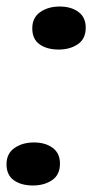

<svg xmlns="http://www.w3.org/2000/svg" viewBox="-20 -548 296 589"><path d="M160 -396Q124 -396 101.5 -412Q79 -428 79 -461Q79 -494 103.5 -511Q128 -528 163 -528Q198 -528 220.5 -511.5Q243 -495 243 -463Q243 -429 219 -412.5Q195 -396 160 -396ZM81 21Q45 21 22.5 5Q0 -11 0 -44Q0 -77 24.5 -94Q49 -111 84 -111Q119 -111 141.5 -94.5Q164 -78 164 -46Q164 -12 140 4.5Q116 21 81 21Z"/></svg>

Font: Sansita Swashed Medium
Style: Regular
Weight: 500
Designer: Pablo Cosgaya
Foundry: Omnibus-Type
Version: Version 1.003; ttfautohint (v1.8.3)